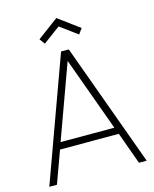

<svg xmlns="http://www.w3.org/2000/svg" viewBox="-136 -1037 906 1128"><g transform="rotate(-15 317.0 -473.5)"><path d="M213.5 -819 189.5 -852 317.5 -947 446 -852 422 -819 317.5 -896ZM496 -195H138.5L67.5 0H21L293.5 -750H340.5L613.5 0H566.5ZM480 -236.5 316.5 -686.5 153 -236.5Z"/></g></svg>

Font: Russisch Sans ExtraLight
Style: Regular
Weight: 200
Width: 4
Designer: Michael Sharanda (font) & Cristiano Sobral (main changes)
Foundry: Michael Sharanda
Version: Version 2.00;September 8, 2020;FontCreator 13.0.0.2681 64-bi